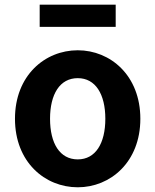

<svg xmlns="http://www.w3.org/2000/svg" viewBox="-20 -789 666 823"><path d="M313.3 13.8C453.3 13.8 581.6 -94.2 581.6 -279.9C581.6 -465.5 453.3 -573.5 313.3 -573.5C172.5 -573.5 44.2 -465.5 44.2 -279.9C44.2 -94.2 172.5 13.8 313.3 13.8ZM313.3 -105.8C236.4 -105.8 194.5 -174.2 194.5 -279.9C194.5 -385.2 236.4 -454 313.3 -454C389.4 -454 431.5 -385.2 431.5 -279.9C431.5 -174.2 389.4 -105.8 313.3 -105.8ZM150.1 -673.7H475.9V-769.1H150.1Z"/></svg>

Font: Source Han Sans JP VF
Style: Regular
Weight: 250
Designer: Ryoko NISHIZUKA 西塚涼子 (kana, bopomofo & ideographs); Paul D. Hunt (Latin, Greek & Cyrillic); Sandoll Communications 산돌커뮤니
Foundry: Adobe
Version: Version 2.004;hotconv 1.0.118;makeotfexe 2.5.65603